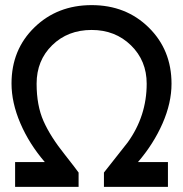

<svg xmlns="http://www.w3.org/2000/svg" viewBox="-20 -730 715 750"><path d="M39 0V-97H155Q94 -168 59.5 -248.5Q25 -329 25 -404Q25 -536 114.5 -623Q204 -710 338 -710Q472 -710 561 -622.5Q650 -535 650 -403Q650 -328 615 -248Q580 -168 519 -97H636V0H386V-56Q467 -158 479 -174Q553 -277 553 -403Q553 -493 491.5 -553Q430 -613 338 -613Q245 -613 184 -553.5Q123 -494 123 -403Q123 -318 150 -257Q177 -196 234 -125Q278 -69 287 -56V0Z"/></svg>

Font: Easer Grotesk
Style: Regular
Weight: 400
Designer: Boardeaser, Bonnie Shaver-Troup, Thomas Jockin
Foundry: Lexend
Version: Version 1.008;Glyphs 3.1.2 (3151)